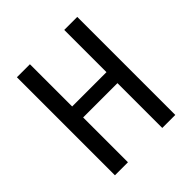

<svg xmlns="http://www.w3.org/2000/svg" viewBox="-196 -871 1011 1011"><g transform="rotate(-45 310.0 -365.0)"><path d="M85.3 0V-730H182.2V0ZM437.8 0V-730H534.7V0ZM136.8 -415.5H483.8V-333.7H136.8Z"/></g></svg>

Font: Monaspace Neon Var ExtraLight
Style: Regular
Weight: 200
Designer: Riley Cran and the Lettermatic Team
Version: Version 1.200 (Monaspace Neon Var)